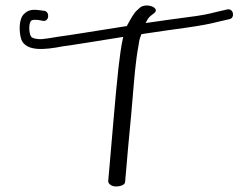

<svg xmlns="http://www.w3.org/2000/svg" viewBox="-20 -676 885 692"><path d="M57 -533C75 -490 140 -496 206 -509C245 -514 317 -526 424 -543C416 -508 412 -473 407 -432C395 -322 385 -191 375 -80L370 -23C370 -14 381 -4 398 -4C415 -4 431 -10 431 -21L436 -78C442 -154 452 -247 458 -323C464 -392 468 -454 480 -516C481 -529 485 -542 490 -553C625 -574 700 -580 768 -598L807 -607C828 -611 822 -647 799 -642L760 -633C734 -626 705 -620 656 -614C618 -609 567 -602 505 -593C511 -606 517 -614 522 -618L536 -629C559 -648 507 -667 485 -649L474 -639C462 -629 449 -604 437 -582L411 -578C303 -561 231 -549 192 -544C162 -539 144 -536 131 -535C117 -534 94 -537 91 -546C84 -557 81 -604 99 -604C103 -605 109 -605 118 -604L134 -601C157 -596 161 -633 140 -637L124 -639C96 -643 81 -640 67 -626C47 -608 48 -561 57 -533Z"/></svg>

Font: Stray Cat
Style: SuExt
Weight: 400
Version: Version 1.0